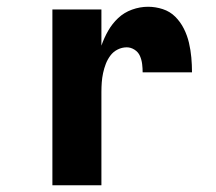

<svg xmlns="http://www.w3.org/2000/svg" viewBox="-20 -548 640 568"><path d="M135 0V-520H280V-413Q288 -436 300 -457Q312 -478 329.5 -494.5Q347 -511 370.5 -519.5Q394 -528 418 -528Q440 -528 461.5 -521Q483 -514 498.5 -498.5Q514 -483 524 -463Q534 -443 539 -421.5Q544 -400 546 -378Q548 -356 548 -334H402Q402 -346 400.5 -358.5Q399 -371 394 -382.5Q389 -394 378 -401Q367 -408 355 -408Q341 -408 328 -401.5Q315 -395 306.5 -383.5Q298 -372 293 -359Q288 -346 285 -332Q282 -318 281 -304Q280 -290 280 -276V0Z"/></svg>

Font: Iosevka Heavy Extended
Style: Regular
Weight: 900
Width: 7
Monospace: yes
Designer: Belleve Invis
Foundry: Belleve Invis
Version: Version 32.5.0; ttfautohint (v1.8.4)